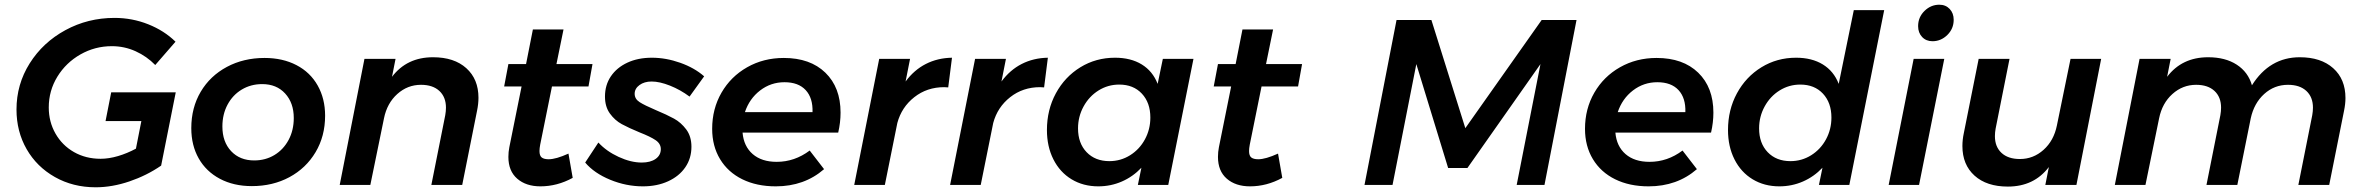

<svg xmlns="http://www.w3.org/2000/svg" viewBox="-20 -785 10026 815"><path d="M452 -393H726L664 -82Q603 -40 529.5 -15Q456 10 386 10Q290 10 213 -33.5Q136 -77 93 -152Q50 -227 50 -320Q50 -427 106 -516Q162 -605 257.5 -657Q353 -709 466 -709Q541 -709 609 -682Q677 -655 725 -608L639 -509Q603 -546 555.5 -567.5Q508 -589 455 -589Q383 -589 321.5 -554Q260 -519 223.5 -459.5Q187 -400 187 -329Q187 -268 215.5 -218Q244 -168 294 -139.5Q344 -111 407 -111Q442 -111 481 -122.5Q520 -134 557 -154L580 -271H428Z M1360 -294Q1360 -207 1319.5 -139Q1279 -71 1208.5 -33Q1138 5 1049 5Q972 5 913.5 -26Q855 -57 823.5 -112.5Q792 -168 792 -241Q792 -328 832 -395.5Q872 -463 943 -501Q1014 -539 1103 -539Q1180 -539 1238.5 -508.5Q1297 -478 1328.5 -422Q1360 -366 1360 -294ZM924 -248Q924 -183 961 -143.5Q998 -104 1059 -104Q1107 -104 1145 -127Q1183 -150 1205 -191Q1227 -232 1227 -284Q1227 -348 1190.5 -388Q1154 -428 1093 -428Q1045 -428 1006.5 -405Q968 -382 946 -341Q924 -300 924 -248Z M2011 -370Q2011 -344 2005 -315L1942 0H1811L1870 -296Q1873 -313 1873 -328Q1873 -373 1845 -399Q1817 -425 1767 -425Q1710 -425 1666.5 -386Q1623 -347 1610 -283L1552 0H1422L1527 -535H1659L1644 -459Q1707 -542 1818 -542Q1908 -542 1959.5 -495.5Q2011 -449 2011 -370Z M2273 -171Q2270 -155 2270 -144Q2270 -124 2279.5 -116.5Q2289 -109 2309 -109Q2340 -109 2393 -133L2411 -30Q2345 6 2274 6Q2213 6 2175.5 -26.5Q2138 -59 2138 -119Q2138 -140 2142 -160L2194 -418H2120L2138 -513H2213L2242 -660H2372L2342 -513H2495L2478 -418H2323Z M2464 -95 2520 -180Q2554 -143 2606 -119Q2658 -95 2704 -95Q2741 -95 2763 -110.5Q2785 -126 2785 -152Q2785 -175 2763 -190Q2741 -205 2695 -223Q2649 -242 2619.5 -258Q2590 -274 2569 -303Q2548 -332 2548 -375Q2548 -424 2573 -461Q2598 -498 2643 -519Q2688 -540 2747 -540Q2807 -540 2867.5 -518.5Q2928 -497 2969 -461L2907 -375Q2868 -404 2824 -421.5Q2780 -439 2746 -439Q2715 -439 2694.5 -424Q2674 -409 2674 -387Q2674 -365 2695 -351.5Q2716 -338 2763 -318Q2811 -298 2841 -281.5Q2871 -265 2893 -235.5Q2915 -206 2915 -162Q2915 -113 2889 -75Q2863 -37 2816 -15.5Q2769 6 2709 6Q2638 6 2570 -22Q2502 -50 2464 -95Z M3548 -307Q3548 -265 3538 -222H3132Q3137 -164 3175 -131Q3213 -98 3277 -98Q3353 -98 3417 -146L3478 -67Q3394 6 3273 6Q3192 6 3131 -24Q3070 -54 3036.5 -109.5Q3003 -165 3003 -238Q3003 -323 3042.5 -391.5Q3082 -460 3151.5 -499.5Q3221 -539 3307 -539Q3419 -539 3483.5 -476.5Q3548 -414 3548 -307ZM3310 -436Q3252 -436 3206.5 -401Q3161 -366 3142 -309H3429Q3431 -369 3400 -402.5Q3369 -436 3310 -436Z M4021 -540 4005 -414 3988 -415Q3915 -415 3861 -372.5Q3807 -330 3789 -263L3736 0H3606L3712 -535H3843L3824 -439Q3860 -488 3910 -513.5Q3960 -539 4021 -540Z M4428 -540 4412 -414 4395 -415Q4322 -415 4268 -372.5Q4214 -330 4196 -263L4143 0H4013L4119 -535H4250L4231 -439Q4267 -488 4317 -513.5Q4367 -539 4428 -540Z M4424 -233Q4424 -319 4462 -389Q4500 -459 4566 -499.5Q4632 -540 4713 -540Q4780 -540 4826.5 -511.5Q4873 -483 4894 -429L4916 -535H5046L4939 0H4810L4825 -73Q4789 -35 4742 -14.5Q4695 6 4642 6Q4578 6 4528.5 -24Q4479 -54 4451.5 -108.5Q4424 -163 4424 -233ZM4863 -286Q4863 -349 4827 -387.5Q4791 -426 4731 -426Q4683 -426 4643 -401Q4603 -376 4579.5 -333Q4556 -290 4556 -240Q4556 -177 4592.5 -139Q4629 -101 4689 -101Q4737 -101 4777 -126Q4817 -151 4840 -193.5Q4863 -236 4863 -286Z M5285 -171Q5282 -155 5282 -144Q5282 -124 5291.5 -116.5Q5301 -109 5321 -109Q5352 -109 5405 -133L5423 -30Q5357 6 5286 6Q5225 6 5187.5 -26.5Q5150 -59 5150 -119Q5150 -140 5154 -160L5206 -418H5132L5150 -513H5225L5254 -660H5384L5354 -513H5507L5490 -418H5335Z M6524 -700H6672L6536 0H6418L6519 -513L6209 -72H6127L5992 -513L5891 0H5772L5908 -700H6056L6200 -241Z M7253 -307Q7253 -265 7243 -222H6837Q6842 -164 6880 -131Q6918 -98 6982 -98Q7058 -98 7122 -146L7183 -67Q7099 6 6978 6Q6897 6 6836 -24Q6775 -54 6741.5 -109.5Q6708 -165 6708 -238Q6708 -323 6747.5 -391.5Q6787 -460 6856.5 -499.5Q6926 -539 7012 -539Q7124 -539 7188.5 -476.5Q7253 -414 7253 -307ZM7015 -436Q6957 -436 6911.5 -401Q6866 -366 6847 -309H7134Q7136 -369 7105 -402.5Q7074 -436 7015 -436Z M7315 -233Q7315 -319 7353 -389Q7391 -459 7457 -499.5Q7523 -540 7604 -540Q7671 -540 7717.5 -511.5Q7764 -483 7785 -429L7849 -742H7978L7830 0H7701L7716 -73Q7680 -35 7633 -14.5Q7586 6 7533 6Q7469 6 7419.5 -24Q7370 -54 7342.5 -108.5Q7315 -163 7315 -233ZM7754 -286Q7754 -349 7718 -387.5Q7682 -426 7622 -426Q7574 -426 7534 -401Q7494 -376 7470.5 -333Q7447 -290 7447 -240Q7447 -177 7483.5 -139Q7520 -101 7580 -101Q7628 -101 7668 -126Q7708 -151 7731 -193.5Q7754 -236 7754 -286Z M8233 -535 8126 0H7997L8103 -535ZM8273 -701Q8273 -663 8246 -636.5Q8219 -610 8183 -610Q8156 -610 8139 -628Q8122 -646 8122 -674Q8122 -712 8149 -738.5Q8176 -765 8212 -765Q8239 -765 8256 -747Q8273 -729 8273 -701Z M8310 -165Q8310 -192 8316 -220L8379 -535H8510L8451 -239Q8448 -223 8448 -207Q8448 -162 8476 -136Q8504 -110 8554 -110Q8611 -110 8654.5 -149Q8698 -188 8711 -252L8769 -535H8899L8794 0H8662L8677 -76Q8614 7 8503 7Q8413 7 8361.5 -39.5Q8310 -86 8310 -165Z M9936 -369Q9936 -344 9930 -315L9867 0H9736L9795 -296Q9798 -313 9798 -328Q9798 -373 9770 -399Q9742 -425 9692 -425Q9634 -425 9591 -386Q9548 -347 9534 -283L9477 0H9346L9405 -296Q9408 -313 9408 -328Q9408 -373 9380 -399Q9352 -425 9302 -425Q9245 -425 9201.5 -386Q9158 -347 9145 -283L9087 0H8957L9062 -535H9194L9179 -459Q9242 -542 9353 -542Q9426 -542 9474.5 -510.5Q9523 -479 9539 -423Q9614 -542 9742 -542Q9832 -542 9884 -495.5Q9936 -449 9936 -369Z"/></svg>

Font: Gontserrat Medium
Style: Italic
Weight: 500
Italic angle: -11.3°
Designer: Julieta Ulanovsky
Foundry: Julieta Ulanovsky
Version: Version 6.001